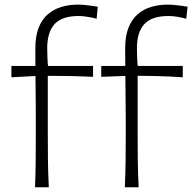

<svg xmlns="http://www.w3.org/2000/svg" viewBox="-20 -794 822 814"><path d="M509.3 0Q511.7 -58.1 512.5 -112.1Q513.2 -166 513.2 -229.5V-279.8Q513.2 -312 512.7 -346.4Q512.2 -380.9 512 -418.7Q511.7 -456.5 511.2 -499Q510.7 -541.5 510.7 -589.8Q510.7 -641.6 524.9 -677Q539.1 -712.4 564 -733.9Q588.9 -755.4 621.6 -764.9Q654.3 -774.4 690.9 -774.4Q704.6 -774.4 720.2 -772.9Q735.8 -771.5 750.7 -769.3Q765.6 -767.1 775.4 -765.6L769.5 -714.4Q753.4 -719.2 732.7 -722.7Q711.9 -726.1 693.8 -726.1Q623.5 -726.1 592 -691.9Q560.5 -657.7 560.5 -589.8Q560.5 -569.8 561.5 -547.1Q562.5 -524.4 564 -514.6L563.5 -498V-229.5Q563.5 -166 564.2 -112.1Q564.9 -58.1 567.9 0ZM409.2 -468.3V-514.6H754.9V-466.3Q701.7 -470.2 649.7 -471.4Q597.7 -472.7 545.4 -472.7H527.3ZM128.4 0Q130.9 -58.1 131.3 -112.1Q131.8 -166 131.8 -229.5V-279.8Q131.8 -312 131.6 -346.4Q131.3 -380.9 130.9 -418.7Q130.4 -456.5 130.1 -499Q129.9 -541.5 129.9 -589.8Q129.9 -641.6 144 -677Q158.2 -712.4 183.3 -733.9Q208.5 -755.4 241.2 -764.9Q273.9 -774.4 310.5 -774.4Q324.2 -774.4 339.8 -772.9Q355.5 -771.5 370.1 -769.3Q384.8 -767.1 394.5 -765.6L389.6 -714.4Q378.9 -717.8 365.7 -720.2Q352.5 -722.7 338.9 -724.4Q325.2 -726.1 313 -726.1Q242.7 -726.1 211.4 -691.9Q180.2 -657.7 180.2 -589.8Q180.2 -569.8 181.2 -547.1Q182.1 -524.4 183.6 -514.6L182.6 -498V-229.5Q182.6 -166 183.3 -112.1Q184.1 -58.1 187 0ZM28.3 -466.3V-514.6H374.5V-468.3Q321.3 -470.7 269 -471.7Q216.8 -472.7 164.6 -472.7H147Z"/></svg>

Font: Pinar-VF-FD
Style: Regular
Weight: 300
Designer: Amin Abedi
Version: Version 3.0